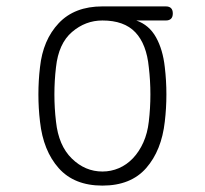

<svg xmlns="http://www.w3.org/2000/svg" viewBox="-20 -570 640 600"><path d="M498 -506H406Q446 -492 467.5 -453.5Q489 -415 495 -360Q500 -318 500 -275Q500 -232 495 -190Q485 -100 437 -45Q389 10 300 10Q212 10 163.5 -44.5Q115 -99 105 -190Q100 -232 100 -275Q100 -318 105 -360Q114 -445 163.5 -497.5Q213 -550 300 -550H498Q509 -550 514.5 -544.5Q520 -539 520 -528Q520 -517 514.5 -511.5Q509 -506 498 -506ZM300 -34Q327 -34 351.5 -44.5Q376 -55 395.5 -75.5Q415 -96 428 -125Q441 -154 445 -190Q450 -232 450 -275Q450 -318 445 -360Q438 -432 403 -469Q368 -506 300 -506Q247 -506 205 -470Q163 -434 155 -360Q150 -318 150 -275Q150 -232 155 -190Q163 -115 204.5 -74.5Q246 -34 300 -34Z"/></svg>

Font: Maple Mono NL Thin
Style: Regular
Weight: 250
Monospace: yes
Designer: subframe7536
Version: Version 7.000